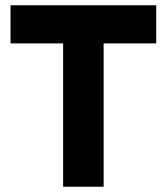

<svg xmlns="http://www.w3.org/2000/svg" viewBox="-20 -710 634 730"><path d="M220 0V-690H374V0ZM20 -545V-690H574V-545Z"/></svg>

Font: Radio Canada Big
Style: Bold
Weight: 700
Designer: Étienne Aubert Bonn
Foundry: Coppers and Brasses
Version: Version 1.001